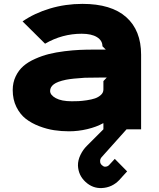

<svg xmlns="http://www.w3.org/2000/svg" viewBox="-20 -659 810 980"><path d="M507.8 -245.1 524.9 -263.2H494.1Q447.3 -263.2 413.1 -262.2Q349.6 -258.3 316.9 -252Q272.5 -242.7 254.2 -228.5Q235.8 -214.4 235.8 -194.8Q235.8 -173.8 264.9 -158Q293.9 -142.1 346.2 -142.1Q364.3 -142.1 381.1 -142.8Q397.9 -143.6 422.6 -147.2Q447.3 -150.9 464.6 -156.7Q481.9 -162.6 494.9 -174.3Q507.8 -186 507.8 -202.1ZM700.2 -379.9V1H626L498 144Q489.7 154.3 491.2 166Q491.2 175.8 499.8 183.8Q508.3 191.9 516.1 191.9Q528.3 191.9 536.1 184.1L565.9 151.9L628.9 215.8Q616.2 230 605.2 241.7Q594.2 253.4 588.9 259.8Q552.2 298.3 500 300.8Q453.1 303.2 416.5 269.5Q379.9 235.8 377.9 186Q377.4 159.2 390.6 131.8Q403.8 104.5 423.8 85L507.8 1V-29.8H505.9Q472.7 -11.2 426 0Q379.4 11.2 332 11.2Q293.5 11.2 256.3 5.6Q219.2 0 180.2 -14.9Q141.1 -29.8 111.8 -52.5Q82.5 -75.2 63.7 -113Q44.9 -150.9 44.9 -199.2Q44.9 -237.8 60.1 -269.3Q75.2 -300.8 99.4 -321.8Q123.5 -342.8 159.2 -358.6Q194.8 -374.5 230.2 -383.3Q265.6 -392.1 308.8 -397.5Q352.1 -402.8 386 -404.3Q419.9 -405.8 458 -405.8H520L502.9 -422.9Q502.9 -452.1 474.9 -469.5Q446.8 -486.8 397 -486.8Q297.4 -486.8 210 -436L95.2 -549.8Q155.8 -591.8 234.9 -615.5Q314 -639.2 400.9 -639.2Q548.3 -639.2 624.3 -571.5Q700.2 -503.9 700.2 -379.9Z"/></svg>

Font: Sinkin Sans 800 Black
Style: Regular
Weight: 900
Designer: Keith Bates
Foundry: K-Type
Version: Sinkin Sans (version 1.0)  by Keith Bates   •   © 2014   www